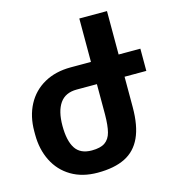

<svg xmlns="http://www.w3.org/2000/svg" viewBox="-112 -844 865 949"><g transform="rotate(-15 320.5 -370.0)"><path d="M633.3 -414.1H522V-258.8Q522 -163.1 494.6 -104Q467.3 -44.9 412.4 -17.6Q357.4 9.8 272 9.8Q193.8 9.8 137.2 -23.9Q80.6 -57.6 50.8 -117.2Q21 -176.8 21 -252.4V-269Q21 -345.7 52 -404.3Q83 -462.9 140.9 -495.4Q198.7 -527.8 276.9 -527.8H380.4V-750H522V-527.8H633.3ZM380.4 -414.1H276.9Q218.8 -414.1 190.7 -374Q162.6 -334 162.6 -258.8Q162.6 -182.6 188 -143.3Q213.4 -104 272 -104Q316.4 -104 339.6 -120.1Q362.8 -136.2 371.3 -168.9Q379.9 -201.7 380.4 -258.8Z"/></g></svg>

Font: Mardoto
Style: Bold
Weight: 700
Designer: Christian Robertson, Vahan Hovhannisyan
Foundry: Google
Version: Version 1.000